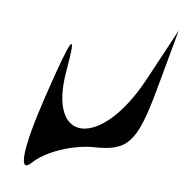

<svg xmlns="http://www.w3.org/2000/svg" viewBox="-86 -707 905 947"><g transform="rotate(10 366.5 -233.5)"><path d="M140 -185C76 80 73 210 133 141C189 77 318 20 425 13C587 2 627 -48 676 -313L733 -626L619 -362C456 17 189 36 222 -335C241 -550 219 -511 140 -185Z"/></g></svg>

Font: Venom Sans
Style: Obl
Weight: 400
Version: Version 1.001